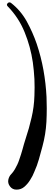

<svg xmlns="http://www.w3.org/2000/svg" viewBox="-20 -1402 480 1642"><path d="M74.2 -1377Q156.2 -1313.5 209 -1218.8Q260.7 -1124 293.9 -1027.3Q331.1 -917 351.6 -802.7Q372.1 -688.5 377.9 -572.3Q379.9 -524.4 379.9 -475.6Q379.9 -417 377 -359.4Q371.1 -252.9 342.8 -149.4Q328.1 -94.7 312.5 -39.1Q296.9 15.6 273.4 67.4Q266.6 84 257.8 102.5Q248 120.1 237.3 137.7Q216.8 170.9 188.5 195.3Q160.2 219.7 122.1 219.7Q121.1 219.7 120.1 219.7Q86.9 219.7 66.4 193.4Q43.9 165 51.8 131.8Q58.6 104.5 76.2 86.9Q93.8 68.4 107.4 44.9Q118.2 25.4 127.9 5.9Q137.7 -14.6 144.5 -36.1Q160.2 -80.1 172.9 -126Q184.6 -170.9 199.2 -215.8Q229.5 -305.7 250 -396.5Q271.5 -487.3 274.4 -584Q277.3 -653.3 274.4 -725.6Q270.5 -797.9 260.7 -869.1Q241.2 -1002.9 190.4 -1127Q139.6 -1252 45.9 -1347.7Q39.1 -1354.5 39.1 -1361.3Q39.1 -1368.2 45.9 -1375Q52.7 -1381.8 60.5 -1381.8Q67.4 -1381.8 74.2 -1377Z"/></svg>

Font: Digory Doodles
Style: Regular
Weight: 400
Designer: Holds Worth Design
Version: Version 1.0